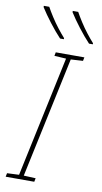

<svg xmlns="http://www.w3.org/2000/svg" viewBox="-103 -998 556 1045"><g transform="rotate(10 175.0 -476.0)"><path d="M8 0 12 -20 78 -23 220 -690 155 -694 159 -714H317L313 -694L246 -690L104 -23L170 -20L166 0ZM329 -792Q298 -825 265.5 -867.5Q233 -910 211 -945V-952H241Q253 -930 271.5 -901Q290 -872 311 -845Q332 -818 350 -798V-792ZM169 -792Q138 -825 105.5 -867.5Q73 -910 51 -945V-952H81Q93 -930 111.5 -901Q130 -872 151 -845Q172 -818 190 -798V-792Z"/></g></svg>

Font: Noto Sans Thin
Style: Italic
Weight: 100
Italic angle: -12°
Designer: Monotype Design Team
Foundry: Monotype Imaging Inc.
Version: Version 2.013; ttfautohint (v1.8.4.7-5d5b)